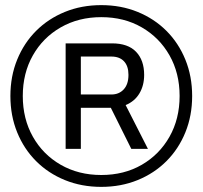

<svg xmlns="http://www.w3.org/2000/svg" viewBox="-20 -718 792 750"><path d="M375.6 12Q298.6 12 233.6 -14.5Q168.6 -41 121.1 -88.5Q73.6 -136 47.1 -201Q20.6 -266 20.6 -343Q20.6 -420 47.1 -485Q73.6 -550 121.1 -597.5Q168.6 -645 233.6 -671.5Q298.6 -698 375.6 -698Q452.6 -698 517.6 -671.5Q582.6 -645 630.1 -597.5Q677.6 -550 704.1 -485Q730.6 -420 730.6 -343Q730.6 -266 704.1 -201Q677.6 -136 630.1 -88.5Q582.6 -41 517.6 -14.5Q452.6 12 375.6 12ZM375.6 -34.4Q464.8 -34.4 533.8 -74.3Q602.8 -114.2 642.2 -184Q681.6 -253.8 681.6 -343Q681.6 -432.2 642.2 -501.7Q602.8 -571.3 533.8 -611.1Q464.8 -651 375.6 -651Q286.8 -651 217.3 -611.1Q147.8 -571.3 108.4 -501.7Q69 -432.2 69 -343Q69 -253.8 108.4 -184Q147.8 -114.2 217.3 -74.3Q286.8 -34.4 375.6 -34.4ZM236.4 -136.6V-548.6H417.4Q480 -548.6 511.5 -515.7Q543.1 -482.8 543.1 -425.5Q543.1 -384.1 524.6 -353.1Q506.2 -322.2 470.8 -307.5L557.8 -136.6H492.8L413 -296.8H295.8V-136.6ZM295.8 -348.9H415.2Q444.9 -348.9 463.3 -368.9Q481.8 -388.9 481.8 -425.5Q481.8 -460.1 464.3 -478.6Q446.9 -497.1 415.2 -497.1H295.8Z"/></svg>

Font: Archivo Variable SemiBold
Style: Regular
Weight: 600
Designer: Hector Gatti
Foundry: Omnibus-Type
Version: Version 2.001